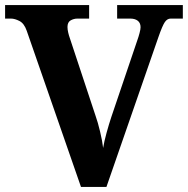

<svg xmlns="http://www.w3.org/2000/svg" viewBox="-20 -734 738 754"><path d="M85 -613Q75 -642 56.5 -651.5Q38 -661 23 -661H0V-714H330V-661H284Q270 -661 257.5 -654Q245 -647 245 -628Q245 -618 248 -605.5Q251 -593 254 -585L356 -277Q364 -255 373 -217.5Q382 -180 385 -153Q389 -178 398.5 -212.5Q408 -247 417 -274L520 -578Q524 -589 528 -604Q532 -619 532 -627Q532 -644 521 -652.5Q510 -661 492 -661H440V-714H698V-661H650Q637 -661 627.5 -647.5Q618 -634 602 -588L398 0H298Z"/></svg>

Font: Noto Serif NP Hmong
Style: Regular
Weight: 400
Designer: Dalton Maag Ltd
Foundry: Dalton Maag Ltd
Version: Version 1.001